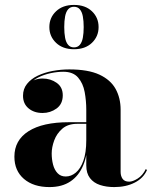

<svg xmlns="http://www.w3.org/2000/svg" viewBox="-20 -750 620 780"><path d="M444 10Q412 10 386.2 1.5Q360.5 -7 345.5 -26.5Q330.5 -46 330.5 -78V-304.5Q330.5 -340.5 324 -376Q317.5 -411.5 297.2 -435Q277 -458.5 237 -458.5Q213.5 -458.5 186.8 -453Q160 -447.5 136.2 -435.8Q112.5 -424 97.5 -405.5Q82.5 -387 82.5 -361H74.5Q74.5 -392.5 98 -411.8Q121.5 -431 153 -431Q185.5 -431 210.2 -413.5Q235 -396 235 -363Q235 -327.5 209.8 -309.2Q184.5 -291 153 -291Q118.5 -291 96 -309.8Q73.5 -328.5 73.5 -361Q73.5 -389 89.8 -409.2Q106 -429.5 133.2 -442.5Q160.5 -455.5 194 -461.8Q227.5 -468 261.5 -468Q338 -468 383.8 -446.8Q429.5 -425.5 449.8 -388.5Q470 -351.5 470 -304.5V-51.5Q470 -35 478 -23.5Q486 -12 505 -12Q519 -12 539.2 -24.5Q559.5 -37 572.5 -63.5L577 -59Q562.5 -26 527 -8Q491.5 10 444 10ZM181 10Q116 10 77.2 -23.2Q38.5 -56.5 38.5 -113.5Q38.5 -180.5 96 -217Q153.5 -253.5 260 -253.5H377V-247H294Q256 -247 233.2 -227.2Q210.5 -207.5 200.2 -179.5Q190 -151.5 190 -126.5Q190 -103 195.5 -81.5Q201 -60 213.8 -46.5Q226.5 -33 247 -33Q269 -33 288 -48.8Q307 -64.5 318.8 -97.2Q330.5 -130 330.5 -181H336Q336 -121.5 318.2 -78.8Q300.5 -36 266.2 -13Q232 10 181 10ZM280.5 -550Q235 -550 207.8 -576Q180.5 -602 180.5 -640Q180.5 -678.5 207.8 -704.2Q235 -730 280.5 -730Q326.5 -730 353.5 -704.2Q380.5 -678.5 380.5 -640Q380.5 -602 353.5 -576Q326.5 -550 280.5 -550ZM280.5 -557.5Q295.5 -557.5 304.2 -567.8Q313 -578 316.5 -596.5Q320 -615 320 -640Q320 -665 316.5 -683.5Q313 -702 304.2 -712.2Q295.5 -722.5 280.5 -722.5Q265.5 -722.5 256.8 -712.2Q248 -702 244.5 -683.5Q241 -665 241 -640Q241 -615 244.5 -596.5Q248 -578 256.8 -567.8Q265.5 -557.5 280.5 -557.5Z"/></svg>

Font: Bodoni Moda 28pt
Style: Bold
Weight: 700
Designer: Owen Earl
Foundry: indestructible type
Version: Version 2.005